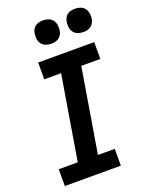

<svg xmlns="http://www.w3.org/2000/svg" viewBox="-174 -1043 862 1127"><g transform="rotate(-20 257.0 -479.0)"><path d="M29 0V-105H148L235 -630H130V-735H480V-630H361L274 -105H379V0ZM441 -812Q424 -812 407.5 -818Q391 -824 381 -837Q371 -850 368.5 -867.5Q366 -885 369 -903Q371 -915 377 -926.5Q383 -938 393.5 -945.5Q404 -953 416.5 -955.5Q429 -958 441 -958Q458 -958 474.5 -952Q491 -946 500.5 -933Q510 -920 513 -902.5Q516 -885 513 -867Q511 -855 504.5 -843.5Q498 -832 487.5 -824.5Q477 -817 465 -814.5Q453 -812 441 -812ZM241 -812Q224 -812 207.5 -818Q191 -824 181 -837Q171 -850 168.5 -867.5Q166 -885 169 -903Q171 -915 177 -926.5Q183 -938 193.5 -945.5Q204 -953 216.5 -955.5Q229 -958 241 -958Q258 -958 274.5 -952Q291 -946 300.5 -933Q310 -920 313 -902.5Q316 -885 313 -867Q311 -855 304.5 -843.5Q298 -832 287.5 -824.5Q277 -817 265 -814.5Q253 -812 241 -812Z"/></g></svg>

Font: Iosevka Extrabold
Style: Italic
Weight: 800
Italic angle: -9°
Monospace: yes
Designer: Belleve Invis
Foundry: Belleve Invis
Version: Version 32.5.0; ttfautohint (v1.8.4)